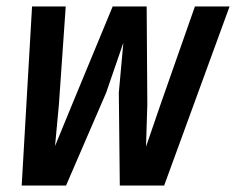

<svg xmlns="http://www.w3.org/2000/svg" viewBox="-20 -573 729 593"><path d="M79 -553H183L162 -251L150 -122L203 -251L328 -553H433L435 -251L431 -120L476 -251L582 -553H689L487 0H350L347 -287L361 -441L308 -287L184 0H47Z"/></svg>

Font: Azeret Mono Medium
Style: Italic
Weight: 500
Italic angle: -12°
Designer: Martin Vácha
Foundry: Displaay
Version: Version 1.000; Glyphs 3.0.3, build 3074